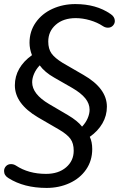

<svg xmlns="http://www.w3.org/2000/svg" viewBox="-20 -734 592 943"><path d="M22 141Q0 128 0 106Q0 92 9.5 82Q19 72 34 72Q47 72 58 79Q120 120 206 120Q267 120 304.5 88Q342 56 342 6Q342 -30 326 -52Q310 -74 271 -97L166 -158Q53 -225 53 -315Q53 -359 74.5 -396.5Q96 -434 137 -463Q125 -494 125 -524Q125 -580 155.5 -623.5Q186 -667 237.5 -690.5Q289 -714 350 -714Q452 -714 522 -666Q544 -652 544 -631Q544 -618 534.5 -608Q525 -598 510 -598Q497 -598 485 -606Q458 -624 422 -634.5Q386 -645 352 -645Q291 -645 254 -612.5Q217 -580 217 -530Q217 -494 233 -471.5Q249 -449 288 -425L390 -366Q505 -300 505 -210Q505 -166 483 -128Q461 -90 421 -62Q433 -37 433 -2Q433 55 403 98.5Q373 142 321.5 165.5Q270 189 209 189Q98 189 22 141ZM221 -223 313 -169Q362 -140 383 -112Q401 -131 410.5 -153Q420 -175 420 -195Q420 -225 399 -251Q378 -277 335 -302L246 -353Q200 -379 175 -413Q157 -394 147.5 -372Q138 -350 138 -330Q138 -272 221 -223Z"/></svg>

Font: SN Pro
Style: Italic
Weight: 400
Italic angle: -9°
Designer: Tobias Whetton
Foundry: Supernotes
Version: Version 1.003